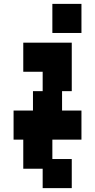

<svg xmlns="http://www.w3.org/2000/svg" viewBox="-20 -720 490 990"><path d="M50 0H100V150H200V250H350V100H250V0H400V-150H300V-250H350V-500H100V-350H200V-250H150V-150H50ZM250 -550H400V-700H250Z"/></svg>

Font: LS-VG5000 Bold Shifted
Style: Regular
Weight: 400
Designer: Justin Bihan, 2021
Foundry: Justin Bihan, 2021
Version: Version 1.000;Glyphs 3.1.2 (3151)